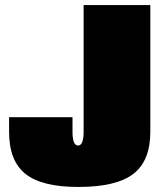

<svg xmlns="http://www.w3.org/2000/svg" viewBox="-20 -720 665 760"><path d="M291 20H289Q146 20 81 -31.5Q16 -83 16 -198V-256H267V-198Q267 -144 289 -144Q311 -144 311 -198V-700H575V-198Q575 -83 507.5 -31.5Q440 20 291 20Z"/></svg>

Font: Fivo Sans Modern ExtBlk
Style: Regular
Weight: 950
Designer: Alexander Slobzheninov
Foundry: Alexander Slobzheninov
Version: 1.0